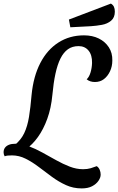

<svg xmlns="http://www.w3.org/2000/svg" viewBox="-73 -880 660 1070"><path d="M72 -49 7 -70Q44 -100 62 -138Q80 -176 88.5 -228Q97 -280 103 -351Q113 -454 151.5 -528.5Q190 -603 252.5 -643Q315 -683 395 -683Q442 -683 477.5 -665.5Q513 -648 533.5 -616.5Q554 -585 553 -543Q553 -510 540 -482.5Q527 -455 506 -439Q485 -423 456 -423Q443 -423 431.5 -426.5Q420 -430 410 -438Q424 -451 431.5 -476Q439 -501 440 -529Q441 -573 420.5 -598Q400 -623 365 -623Q330 -623 305.5 -605.5Q281 -588 264 -554Q247 -520 236 -469Q225 -418 219 -352Q212 -277 190.5 -218Q169 -159 138.5 -116.5Q108 -74 72 -49ZM382 170Q335 170 294.5 151.5Q254 133 216.5 105.5Q179 78 143 50.5Q107 23 70 4.5Q33 -14 -6 -14Q-21 -14 -30 -13Q-39 -12 -47 -9Q-50 -14 -51.5 -19.5Q-53 -25 -53 -31Q-53 -46 -45.5 -56.5Q-38 -67 -23.5 -73Q-9 -79 14 -79Q50 -79 87.5 -65Q125 -51 163 -30Q201 -9 239.5 12.5Q278 34 315.5 48.5Q353 63 390 63Q414 63 432.5 57.5Q451 52 466 46Q477 53 482.5 66Q488 79 488 93Q488 110 475.5 128Q463 146 440 158Q417 170 382 170ZM319 -728 311 -771 545 -860Q557 -853 562 -842Q567 -831 567 -815Q567 -782 546 -764.5Q525 -747 494.5 -741.5Q464 -736 434 -734Z"/></svg>

Font: Sansita Swashed Light
Style: Regular
Weight: 400
Version: Version 1.003